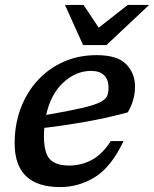

<svg xmlns="http://www.w3.org/2000/svg" viewBox="-20 -749 626 780"><path d="M482 -176Q432 -70.5 366.2 -29.8Q300.5 11 224.5 11Q39.5 11 39.5 -167Q39.5 -243.5 64 -308.8Q88.5 -374 133 -422.5Q177.5 -471 238.5 -498Q299.5 -525 372.5 -525Q457 -525 492.8 -488Q528.5 -451 528.5 -397.5Q528.5 -342 499 -292.5Q414.5 -269.5 326.5 -254Q238.5 -238.5 160 -229.5Q158.5 -213.5 158.5 -196.5Q158.5 -128 182.5 -102.2Q206.5 -76.5 261.5 -76.5Q310 -76.5 352.8 -99.2Q395.5 -122 430 -176ZM350 -461Q289 -461 237.8 -414.2Q186.5 -367.5 167.5 -282Q260 -298 311.8 -310Q363.5 -322 386.8 -333.8Q410 -345.5 415.5 -359.8Q421 -374 421 -394Q421 -424.5 403.2 -442.8Q385.5 -461 350 -461ZM586 -729 412.5 -566H317.5L244 -729H319.5L381 -636.5L499 -729Z"/></svg>

Font: Newsreader Caption Medium
Style: Italic
Weight: 500
Italic angle: -17°
Designer: Hugues Gentile
Foundry: Production Type
Version: Version 1.001